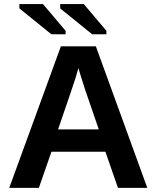

<svg xmlns="http://www.w3.org/2000/svg" viewBox="-20 -913 762 933"><path d="M553.2 0 492.2 -175.8H230L168.9 0H24.9L275.9 -688H445.8L695.8 0ZM360.8 -582 357.9 -571.3Q353 -553.7 346.2 -531.2Q339.4 -508.8 262.2 -284.2H460L392.1 -481.9L371.1 -548.3ZM272.5 -872.1V-893.1H387.2L497.1 -763.2V-746.6H427.7ZM74.2 -872.1V-893.1H189L298.8 -763.2V-746.6H229.5Z"/></svg>

Font: Arial
Style: Bold
Weight: 700
Designer: Steve Matteson
Foundry: Ascender Corporation
Version: Version 2.00.3